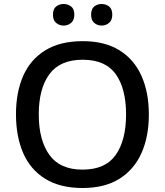

<svg xmlns="http://www.w3.org/2000/svg" viewBox="-20 -931 825 961"><path d="M725 -358Q725 -247 688 -164.5Q651 -82 577.5 -36Q504 10 393 10Q281 10 206.5 -36Q132 -82 96 -165Q60 -248 60 -359Q60 -469 96 -551Q132 -633 206.5 -679Q281 -725 394 -725Q504 -725 577.5 -679.5Q651 -634 688 -551.5Q725 -469 725 -358ZM174 -358Q174 -230 227 -156Q280 -82 393 -82Q508 -82 559.5 -156Q611 -230 611 -358Q611 -487 559.5 -559.5Q508 -632 394 -632Q280 -632 227 -559.5Q174 -487 174 -358ZM245 -857Q245 -886 261 -898.5Q277 -911 298 -911Q320 -911 336 -898.5Q352 -886 352 -858Q352 -830 336 -816.5Q320 -803 298 -803Q277 -803 261 -816.5Q245 -830 245 -857ZM436 -857Q436 -886 451.5 -898.5Q467 -911 489 -911Q510 -911 526 -898.5Q542 -886 542 -858Q542 -830 526 -816.5Q510 -803 489 -803Q467 -803 451.5 -816.5Q436 -830 436 -857Z"/></svg>

Font: Noto Sans Tangsa Medium
Style: Regular
Weight: 500
Version: Version 1.504